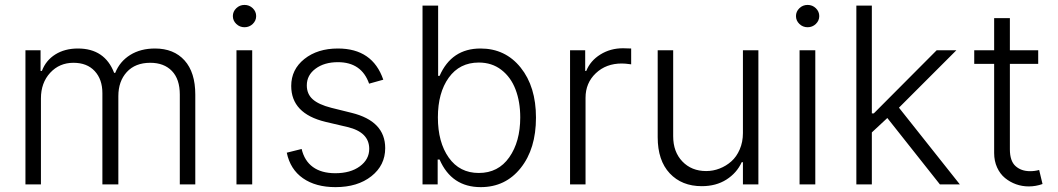

<svg xmlns="http://www.w3.org/2000/svg" viewBox="-20 -750 4303 781"><path d="M83.5 0V-545.4H145V-461.4H150.4Q166.5 -504.4 205.1 -528.6Q243.7 -552.7 296.9 -552.7Q406.2 -552.7 444.3 -453.6H448.7Q467.3 -500 509.5 -526.4Q551.8 -552.7 610.4 -552.7Q687 -552.7 730.7 -504.2Q774.4 -455.6 774.4 -365.2V0H711.4V-365.2Q711.4 -428.2 679.2 -461.4Q647 -494.6 591.3 -494.6Q530.3 -494.6 495.8 -457Q461.4 -419.4 461.4 -358.9V0H396.5V-371.1Q396.5 -427.2 365.2 -460.9Q334 -494.6 278.8 -494.6Q221.7 -494.6 184.1 -453.9Q146.5 -413.1 146.5 -349.6V0Z M1008.1 -652.6Q994.1 -639.2 974.6 -639.2Q955.1 -639.2 941.2 -652.6Q927.2 -666 927.2 -684.6Q927.2 -703.1 941.2 -716.6Q955.1 -730 974.6 -730Q994.1 -730 1008.1 -716.6Q1022 -703.1 1022 -684.6Q1022 -666 1008.1 -652.6ZM941.9 0V-545.4H1005.9V0Z M1539.1 -425.8 1481.4 -409.7Q1450.7 -497.1 1354.5 -497.1Q1299.3 -497.1 1263.7 -470.7Q1228 -444.3 1228 -402.8Q1228 -367.7 1252 -346.2Q1275.9 -324.7 1327.6 -311.5L1410.2 -291Q1546.9 -257.3 1546.9 -147.5Q1546.9 -77.6 1490.7 -33.2Q1434.6 11.2 1344.7 11.2Q1264.2 11.2 1212.4 -24.9Q1160.6 -61 1146.5 -128.9L1207 -144Q1218.3 -95.7 1252.9 -70.6Q1287.6 -45.4 1343.8 -45.4Q1405.8 -45.4 1443.8 -73.5Q1481.9 -101.6 1481.9 -144.5Q1481.9 -212.4 1393.1 -233.4L1303.7 -254.4Q1164.6 -288.1 1164.6 -400.4Q1164.6 -467.3 1218 -510Q1271.5 -552.7 1354.5 -552.7Q1495.6 -552.7 1539.1 -425.8Z M1698.7 0V-727.1H1762.2V-441.4H1768.1Q1816.9 -552.7 1934.6 -552.7Q2035.6 -552.7 2097.9 -475.1Q2160.2 -397.5 2160.2 -271.5Q2160.2 -144.5 2098.1 -66.7Q2036.1 11.2 1935.5 11.2Q1816.9 11.2 1768.1 -101.1H1760.3V0ZM1761.2 -272.5Q1761.2 -171.4 1805.4 -108.9Q1849.6 -46.4 1927.7 -46.4Q2006.8 -46.4 2051.5 -110.1Q2096.2 -173.8 2096.2 -272.5Q2096.2 -335.9 2077.1 -386Q2058.1 -436 2019.5 -465.8Q1981 -495.6 1927.7 -495.6Q1849.6 -495.6 1805.4 -434.1Q1761.2 -372.6 1761.2 -272.5Z M2298.8 0V-545.4H2360.4V-461.4H2364.7Q2381.3 -502.9 2422.1 -528.3Q2462.9 -553.7 2514.2 -553.7Q2530.8 -553.7 2547.4 -552.7V-488.3Q2545.9 -488.3 2539.3 -489.3Q2532.7 -490.2 2524.7 -491Q2516.6 -491.7 2509.3 -491.7Q2445.3 -491.7 2403.6 -452.1Q2361.8 -412.6 2361.8 -352.1V0Z M3002 -208.5V-545.4H3064.9V0H3002V-90.3H2997.1Q2977.1 -46.4 2934.8 -19.5Q2892.6 7.3 2834.5 7.3Q2753.4 7.3 2704.3 -44.9Q2655.3 -97.2 2655.3 -191.9V-545.4H2718.3V-195.8Q2718.3 -132.3 2755.6 -93.3Q2793 -54.2 2852.5 -54.2Q2880.9 -54.2 2907.2 -64.5Q2933.6 -74.7 2954.8 -93.5Q2976.1 -112.3 2989 -142.3Q3002 -172.4 3002 -208.5Z M3298.6 -652.6Q3284.7 -639.2 3265.1 -639.2Q3245.6 -639.2 3231.7 -652.6Q3217.8 -666 3217.8 -684.6Q3217.8 -703.1 3231.7 -716.6Q3245.6 -730 3265.1 -730Q3284.7 -730 3298.6 -716.6Q3312.5 -703.1 3312.5 -684.6Q3312.5 -666 3298.6 -652.6ZM3232.4 0V-545.4H3296.4V0Z M3463.4 0V-727.1H3526.4V-288.6H3534.2L3790 -545.4H3870.1L3636.7 -312L3884.3 0H3803.2L3589.4 -270L3526.4 -211.4V0Z M4203.1 -545.4V-490.2H4087.9V-142.6Q4087.9 -95.2 4110.8 -74.5Q4133.8 -53.7 4169.9 -53.7Q4189.5 -53.7 4207 -58.6L4220.7 -1.5Q4193.4 8.3 4164.6 8.3Q4137.7 8.3 4113 -0.5Q4088.4 -9.3 4068.1 -25.9Q4047.9 -42.5 4035.9 -68.8Q4023.9 -95.2 4023.9 -127.4V-490.2H3942.9V-545.4H4023.9V-676.3H4087.9V-545.4Z"/></svg>

Font: Interop Light
Style: Regular
Weight: 300
Designer: Rasmus Andersson, Google, Jang Haemin
Foundry: jhaemin
Version: Version 1.007